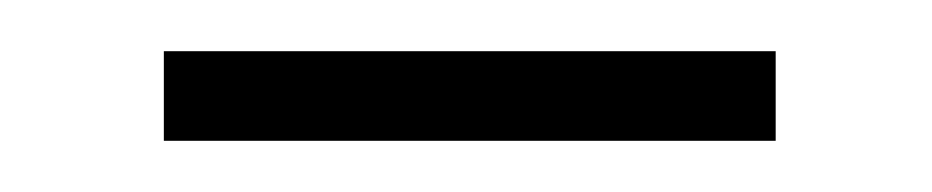

<svg xmlns="http://www.w3.org/2000/svg" viewBox="-20 -311 364 75"><path d="M44 -256H283V-291H44Z"/></svg>

Font: Noto Sans T Chinese Thin
Style: Regular
Weight: 100
Designer: Ryoko NISHIZUKA (kana & ideographs); Paul D. Hunt (Latin, Greek & Cyrillic); Wenlong ZHANG (bopomofo); Sandoll Communica
Foundry: Adobe Systems Incorporated
Version: Version 1.000;PS 1;hotconv 1.0.78;makeotf.lib2.5.61930